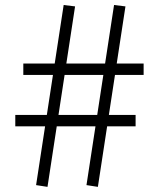

<svg xmlns="http://www.w3.org/2000/svg" viewBox="-20 -744 636 766"><path d="M279.5 -718.5 169.5 1.5 124 -5.5 234 -724ZM480.5 -718.5 370.5 1.5 325 -5.5 435 -724ZM521 -285.5V-240H41V-285.5ZM553 -490.5V-445H73V-490.5Z"/></svg>

Font: Public Sans Thin ExtraLight
Style: Regular
Weight: 250
Version: Version 1.007